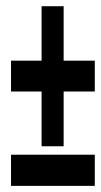

<svg xmlns="http://www.w3.org/2000/svg" viewBox="-20 -692 326 620"><path d="M114.3 -671.9H185.5V-496.1H286.1V-396.5H185.5V-219.7H114.3V-396.5H15.6V-496.1H114.3ZM15.6 -192.4H286.1V-91.8H15.6Z"/></svg>

Font: Vancouver Drive
Style: Bold
Weight: 700
Designer: Valery Zaveryaev
Foundry: Cyreal (www.cyreal.org)
Version: Version 1.01